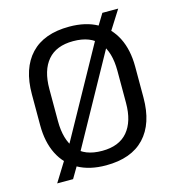

<svg xmlns="http://www.w3.org/2000/svg" viewBox="-106 -763 810 887"><g transform="rotate(-15 299.0 -319.5)"><path d="M299.1 12.1Q220.2 12.1 165.2 -18.7Q110.1 -49.5 81.1 -107.4Q52.1 -165.3 52.1 -245.8V-393.5Q52.1 -517.4 115.1 -584.3Q178.1 -651.1 299.1 -651.1Q377.9 -651.1 433 -620.3Q488.1 -589.5 517.1 -531.9Q546.2 -474.2 546.2 -393.5V-245.8Q546.2 -121.6 483.1 -54.7Q420.1 12.1 299.1 12.1ZM134.5 34.1H58.5L127 -76.3L145.4 -100.9L413.7 -585.7L421.8 -603.7L464 -673H539.8L471.8 -565.7L454.7 -540L188.5 -58.7L181.7 -46.1ZM299.1 -57.3Q379.9 -57.3 420.9 -105.7Q461.9 -154.2 461.9 -242.7V-396.8Q461.9 -485.7 422.3 -533.7Q382.7 -581.7 299.1 -581.7Q218.4 -581.7 177.4 -533.7Q136.4 -485.7 136.4 -396.8V-242.7Q136.4 -154.2 175.8 -105.7Q215.2 -57.3 299.1 -57.3Z"/></g></svg>

Font: Anek Malayalam Medium
Style: Regular
Weight: 500
Designer: Maithili Shingre (Malayalam) & Yesha Goshar (Latin)
Foundry: Ek Type
Version: Version 1.003